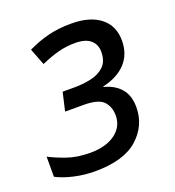

<svg xmlns="http://www.w3.org/2000/svg" viewBox="-108 -631 660 726"><g transform="rotate(-20 221.5 -268.0)"><path d="M153 10Q110 10 68.5 0.5Q27 -9 -1 -24V-105Q25 -91 66 -76.5Q107 -62 160 -62Q223 -62 260.5 -89.5Q298 -117 298 -162Q298 -197 277.5 -219Q257 -241 197 -241H123L140 -315H189Q222 -315 254.5 -322Q287 -329 308 -349Q329 -369 329 -407Q329 -437 308.5 -454.5Q288 -472 246 -472Q211 -472 179 -463.5Q147 -455 108 -438L82 -505Q123 -525 164.5 -535.5Q206 -546 258 -546Q333 -546 375 -513Q417 -480 417 -420Q417 -366 384.5 -330.5Q352 -295 291 -281V-279Q334 -268 358 -240Q382 -212 382 -165Q382 -91 325.5 -40.5Q269 10 153 10Z"/></g></svg>

Font: Manna Sans
Style: Italic
Weight: 400
Italic angle: -12°
Designer: Monotype Design Team
Foundry: Monotype Imaging Inc.
Version: Version 2.001.1; ttfautohint (v1.8.2)